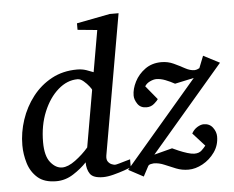

<svg xmlns="http://www.w3.org/2000/svg" viewBox="-53 -800 1082 888"><g transform="rotate(-5 488.0 -355.5)"><path d="M528.8 -736.8 415 -85.9Q412.1 -67.4 419.4 -57.4Q426.8 -47.4 436.8 -43.7Q446.8 -40 451.2 -40Q456.1 -40 471.7 -44.4Q487.3 -48.8 502.9 -53.5Q518.6 -58.1 522.9 -59.1V-22Q515.1 -18.6 491.5 -10.3Q467.8 -2 440.2 5.1Q412.6 12.2 392.1 12.2Q346.2 12.2 331.5 -9Q316.9 -30.3 316.9 -63Q291 -35.2 253.9 -11.5Q216.8 12.2 174.8 12.2Q119.1 12.2 88.1 -15.1Q57.1 -42.5 44.7 -83.7Q32.2 -125 32.2 -167Q32.2 -226.6 51.5 -284.7Q70.8 -342.8 107.4 -390.1Q144 -437.5 196.3 -465.8Q248.5 -494.1 314.9 -494.1Q337.9 -494.1 357.7 -487.3Q377.4 -480.5 390.1 -475.1L423.8 -668L333 -676.8V-707L487.8 -736.8ZM376 -394Q376.5 -397 366 -410.6Q355.5 -424.3 340.8 -436.8Q326.2 -449.2 313 -449.2Q264.6 -449.2 222.7 -412.6Q180.7 -376 154.8 -313.5Q128.9 -251 128.9 -172.9Q128.9 -108.4 153.3 -78.6Q177.7 -48.8 207 -48.8Q234.4 -48.8 268.8 -74.2Q303.2 -99.6 330.1 -130.9ZM976.1 -467.8 636.7 -70.8 720.7 -92.8Q731.9 -87.4 750.7 -79.3Q769.5 -71.3 789.1 -65.2Q808.6 -59.1 821.8 -59.1Q843.3 -59.1 855.2 -70.3Q867.2 -81.5 875 -91.8L819.8 -152.8Q829.6 -170.9 845.9 -180.9Q862.3 -190.9 876 -190.9Q903.3 -190.9 918.2 -170.9Q933.1 -150.9 933.1 -128.9Q933.1 -88.4 910.4 -56.4Q887.7 -24.4 854.2 -6.1Q820.8 12.2 788.1 12.2Q757.8 12.2 731 1.5Q704.1 -9.3 679.2 -20Q654.3 -30.8 629.9 -30.8Q626.5 -30.8 616.9 -28.8Q607.4 -26.9 604 -21L579.1 25.9L509.8 -11.2L849.1 -408.2L760.7 -389.2Q740.7 -400.4 718.3 -409.2Q695.8 -418 675.8 -418Q663.1 -418 646.7 -410.4Q630.4 -402.8 622.1 -389.2L674.8 -325.2Q671.4 -318.8 656.2 -305.4Q641.1 -292 620.1 -292Q591.8 -292 578.4 -312.3Q564.9 -332.5 564.9 -351.1Q564.9 -381.8 581.8 -415Q598.6 -448.2 630.4 -471.2Q662.1 -494.1 706.1 -494.1Q736.3 -494.1 762.9 -481.7Q789.6 -469.2 812.7 -456.5Q835.9 -443.8 856 -443.8Q858.9 -443.8 864.3 -445.1Q869.6 -446.3 878.9 -451.2L900.9 -506.8Z"/></g></svg>

Font: Charis
Style: Italic
Weight: 400
Italic angle: -11°
Designer: Walt Agee, Miriam Martin, Annie Olsen, Victor Gaultney, Lorna Priest, Alan Ward, Bob Hallissy, Martin Hosken, Sharon Cor
Foundry: SIL Global
Version: Version 7.000